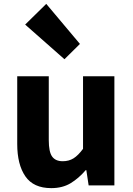

<svg xmlns="http://www.w3.org/2000/svg" viewBox="-20 -958 686 992"><path d="M245 14Q153 14 111 -47Q69 -108 69 -214V-564H232V-234Q232 -173 249.5 -149Q267 -125 304 -125Q336 -125 360 -140Q384 -155 409 -189V-564H571V0H438L426 -79H423Q387 -37 345 -11.5Q303 14 245 14ZM313 -652 110 -831 219 -938 393 -731Z"/></svg>

Font: Noto Sans HK Thin ExtraBold
Style: Regular
Weight: 800
Version: Version 2.004-H2;hotconv 1.0.118;makeotfexe 2.5.65603